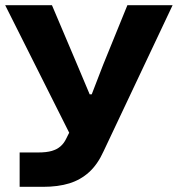

<svg xmlns="http://www.w3.org/2000/svg" viewBox="-24 -556 688 743"><path d="M52 167V34H124Q156 34 176.5 28Q197 22 210.5 10Q224 -2 232 -19L249 -53V-32L-4 -536H177L275 -305L323 -191H331L375 -305L469 -536H644L377 29Q354 80 321 110Q288 140 244.5 153.5Q201 167 142 167Z"/></svg>

Font: Mona Sans Expanded
Style: Bold
Weight: 700
Width: 7
Designer: Deni Anggara
Foundry: GitHub
Version: Version 2.000